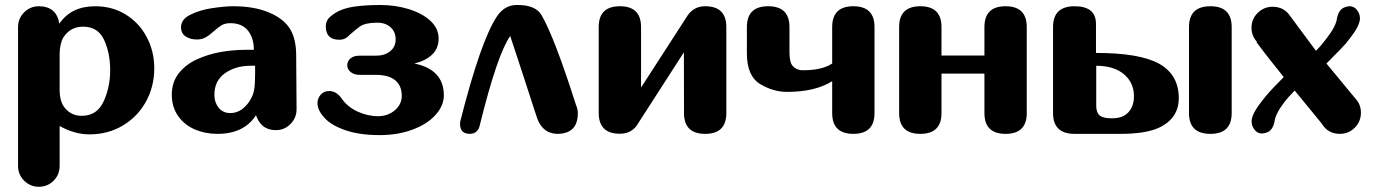

<svg xmlns="http://www.w3.org/2000/svg" viewBox="-20 -525 5388 753"><path d="M305.7 -420.4Q256.3 -420.4 229 -378.9Q215.3 -356.4 213.9 -315.9V-168.5Q215.3 -123.5 234.9 -101.1Q259.8 -70.8 300.8 -70.8Q360.4 -70.8 386.2 -127Q412.1 -182.6 412.1 -250Q412.1 -316.4 388.2 -368.7Q364.3 -420.4 305.7 -420.4ZM132.3 207.5Q98.6 207.5 74.7 183.6Q50.8 159.7 50.8 125.5V-418.5Q50.8 -452.6 74.7 -476.6Q98.6 -500.5 132.3 -500.5Q201.2 -500.5 212.9 -432.1Q258.8 -500.5 353.5 -500.5Q419.9 -500.5 472.7 -468.3Q525.9 -435.5 555.2 -379.9Q585 -324.2 585 -257.3Q585 -185.5 552.2 -126Q519 -66.4 460.9 -32.2Q402.8 2 330.6 2Q272.5 2 213.9 -30.8V125.5Q213.9 159.7 190.4 183.6Q166.5 207.5 132.3 207.5Z M980.5 -267.1H962.4Q904.3 -267.1 862.3 -237.8Q820.8 -208.5 820.8 -152.8Q820.8 -123.5 837.4 -102.5Q854.5 -81.5 883.3 -81.5Q927.7 -81.5 959.5 -129.4Q974.1 -153.3 977.1 -175.3Q980.5 -197.3 980.5 -235.4ZM1141.6 -307.6 1143.1 -96.7Q1143.1 -62.5 1119.1 -38.6Q1095.7 -14.6 1062 -14.6Q1008.8 -14.6 987.8 -63.5L983.9 -73.2Q937 0 833 0Q784.7 0 743.7 -17.6Q703.1 -35.2 678.7 -69.8Q653.8 -105 653.8 -153.8Q653.8 -203.6 682.1 -238.8Q710 -273.4 753.9 -293Q797.4 -312.5 846.7 -321.3Q896 -329.6 941.9 -329.6H975.6Q975.6 -376.5 952.1 -405.3Q928.7 -434.1 883.3 -434.1Q863.3 -434.1 849.6 -426.3Q836.4 -418.5 817.9 -401.9Q799.8 -385.7 785.6 -377.9Q771.5 -370.1 751.5 -370.1Q727.1 -370.1 708.5 -381.8Q689.9 -394 689.9 -418Q689.9 -449.7 727.5 -467.8Q765.1 -486.3 813 -493.2Q861.3 -500.5 895 -500.5Q977.5 -500.5 1036.1 -475.6Q1051.8 -468.8 1061 -463.4Q1105.5 -438 1123.5 -400.4Q1141.6 -363.3 1141.6 -307.6Z M1605 -275.9Q1720.7 -252.4 1720.7 -150.9Q1720.7 -110.4 1688 -74.2Q1655.8 -38.1 1597.7 -16.6Q1540 4.9 1468.8 4.9Q1389.6 4.9 1334 -14.6Q1278.3 -33.7 1252 -63.5Q1225.1 -92.8 1225.1 -120.6Q1225.1 -139.2 1237.8 -153.8Q1250.5 -168 1270.5 -168Q1298.8 -168 1319.3 -139.6Q1341.3 -106.9 1381.3 -87.9Q1421.9 -69.3 1462.4 -69.3Q1501 -69.3 1528.3 -92.3Q1555.7 -115.7 1555.7 -148.9Q1555.7 -189 1529.8 -210.4Q1503.4 -231.4 1454.1 -231.4H1391.1Q1368.7 -231.4 1355 -242.7Q1341.8 -253.9 1341.8 -269Q1341.8 -284.7 1354.5 -295.9Q1367.2 -306.6 1389.2 -306.6H1454.1Q1489.3 -306.6 1510.3 -324.2Q1531.7 -341.3 1531.7 -370.6Q1531.7 -399.9 1511.7 -418Q1492.2 -436 1459.5 -436Q1414.1 -436 1392.6 -421.9Q1379.9 -413.1 1351.1 -388.2Q1335 -369.1 1310.5 -369.1Q1257.8 -369.1 1257.8 -421.4Q1257.8 -446.8 1278.8 -462.4Q1312 -491.2 1372.6 -499.5Q1415.5 -505.4 1471.7 -505.4Q1530.3 -505.4 1583 -489.3Q1635.7 -473.1 1668 -443.4Q1700.2 -413.6 1700.2 -374Q1700.2 -334 1673.3 -309.6Q1647 -285.6 1605 -275.9Z M2239.3 -112.3Q2246.1 -97.2 2246.1 -80.6Q2246.1 0 2164.6 0Q2104 -2.4 2084 -69.3Q2009.8 -297.9 1981 -383.8Q1930.7 -312.5 1862.8 -38.6Q1856.4 -1 1823.2 0Q1784.2 0 1784.2 -38.6L1784.7 -47.4Q1865.7 -367.2 1929.7 -461.9Q1958.5 -503.9 2003.4 -505.4H2010.3Q2080.1 -505.4 2103.5 -466.3Q2154.3 -379.4 2239.3 -112.3Z M2745.6 -500.5Q2828.6 -500.5 2828.6 -418.9V-81.5Q2828.6 0 2745.6 0Q2662.6 0 2662.6 -81.5L2662.1 -319.8L2484.4 -43.9Q2460.9 -0.5 2411.1 -0.5Q2328.1 -0.5 2328.1 -82V-418.9Q2328.1 -500.5 2411.1 -500.5Q2494.1 -500.5 2494.1 -418.9V-181.6L2677.7 -465.8Q2702.6 -500.5 2745.6 -500.5Z M3409.7 -81.5Q3409.7 0 3326.7 0Q3243.7 0 3243.7 -81.5V-206.5Q3176.8 -164.6 3066.4 -164.6Q3013.2 -164.6 2962.9 -194.3Q2909.2 -225.6 2909.2 -315.4V-418.9Q2909.2 -500.5 2992.7 -500.5Q3076.2 -500.5 3076.2 -418.9V-321.3Q3076.2 -281.2 3087.9 -267.6Q3103 -249.5 3129.4 -249.5Q3204.6 -249.5 3243.7 -275.9V-418.9Q3243.7 -500.5 3326.7 -500.5Q3409.7 -500.5 3409.7 -418.9Z M3923.8 -500.5Q4006.8 -500.5 4006.8 -418.9V-81.5Q4006.8 0 3923.8 0Q3840.8 0 3840.8 -81.5V-236.3H3672.4V-81.5Q3672.4 0 3589.4 0Q3506.3 0 3506.3 -81.5V-418.9Q3506.3 -500.5 3589.4 -500.5Q3672.4 -500.5 3672.4 -418.9V-307.1H3840.8V-418.9Q3840.8 -500.5 3923.8 -500.5Z M4727.1 -500.5Q4810.5 -500.5 4810.5 -418.9V-81.5Q4810.5 0 4727.1 0Q4643.1 0 4643.1 -81.5V-418.9Q4643.1 -500.5 4727.1 -500.5ZM4405.3 -84.5Q4427.2 -108.4 4427.2 -147.5Q4427.2 -188 4403.8 -217.8Q4363.8 -267.1 4279.3 -267.1V-110.4Q4279.3 -83.5 4292.5 -72.3Q4306.2 -61 4340.8 -61Q4383.8 -61 4405.3 -84.5ZM4278.3 -317.4Q4448.7 -317.4 4525.4 -275.4Q4603 -232.4 4603 -140.1Q4603 -60.5 4524.9 -23.9Q4472.7 0 4374 0H4194.3Q4109.9 0 4109.9 -81.5V-418.9Q4109.9 -500.5 4194.3 -500.5Q4278.3 -500.5 4278.3 -431.2Z M5294.4 -140.1Q5317.4 -116.2 5317.4 -83Q5317.4 -48.8 5293.5 -24.4Q5269 0 5234.9 0Q5187.5 0 5163.6 -40.5Q5105 -111.3 5057.6 -169.9Q5030.8 -142.1 5018.6 -126.5Q4981 -77.1 4978.5 -47.4Q4971.7 -16.6 4952.6 -7.3Q4939.5 -1.5 4928.7 -1.5Q4905.8 -1.5 4892.6 -28.8Q4888.7 -37.6 4888.7 -47.9V-51.8Q4889.2 -58.6 4891.1 -64Q4895 -80.1 4911.6 -105Q4924.3 -123 4942.4 -145.5L4944.8 -148.4Q4963.4 -171.4 5014.6 -222.7Q4931.6 -326.2 4908.2 -358.9L4909.7 -360.8Q4888.2 -384.8 4888.2 -416Q4888.2 -450.2 4912.6 -474.6Q4937 -498.5 4971.2 -498.5Q5015.6 -498.5 5040 -461.9L5141.1 -325.7Q5160.2 -344.7 5183.6 -375.5Q5221.2 -424.8 5223.6 -454.6Q5230.5 -485.4 5249.5 -494.6Q5262.7 -500.5 5273.4 -500.5Q5296.4 -500.5 5309.6 -473.1Q5313.5 -464.4 5313.5 -454.1V-450.2Q5313 -443.4 5311 -438Q5307.1 -421.9 5290.5 -397Q5278.3 -379.4 5259.8 -356.4L5257.8 -353L5257.3 -353.5Q5248.5 -342.3 5182.1 -275.9Z"/></svg>

Font: inglobal
Style: Bold
Weight: 700
Designer: Andrey Kochetov, Denis Davydov, Evgeny Yurtaev
Foundry: inglobal.ru
Version: Version 1.00 September 25, 2014, initial release